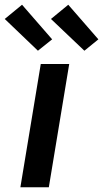

<svg xmlns="http://www.w3.org/2000/svg" viewBox="-52 -790 435 810"><path d="M34 0 120 -520H240L154 0ZM304 -576 163 -710 236 -770 363 -624ZM108 -576 -32 -710 41 -770 168 -624Z"/></svg>

Font: Iosevka Aile
Style: Bold Italic
Weight: 700
Italic angle: -9°
Designer: Belleve Invis
Foundry: Belleve Invis
Version: Version 28.0.1; ttfautohint (v1.8.4)